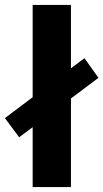

<svg xmlns="http://www.w3.org/2000/svg" viewBox="-48 -762 421 782"><path d="M241 -361V0H85V-244L30 -203L-28 -281L85 -366V-742H241V-484L296 -525L353 -445Z"/></svg>

Font: mBank
Style: Bold
Weight: 700
Designer: Julieta Ulanovsky
Foundry: Julieta Ulanovsky
Version: Version 7.200